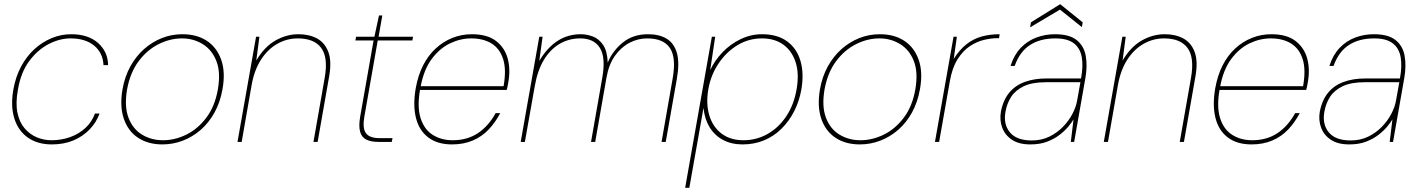

<svg xmlns="http://www.w3.org/2000/svg" viewBox="-20 -680 6810 920"><path d="M228 12Q161 12 114.5 -20Q68 -52 49 -111.5Q30 -171 44 -251Q55 -313 81.5 -362Q108 -411 145.5 -445Q183 -479 228 -497.5Q273 -516 321 -516Q403 -516 450 -474Q497 -432 498 -368H476Q473 -427 431 -461.5Q389 -496 318 -496Q266 -496 213.5 -469Q161 -442 120.5 -388Q80 -334 66 -251Q54 -186 63.5 -140Q73 -94 98 -65Q123 -36 156.5 -22Q190 -8 226 -8Q274 -8 316 -23Q358 -38 389 -66.5Q420 -95 435 -136H457Q442 -94 410 -60.5Q378 -27 332.5 -7.5Q287 12 228 12Z M758 12Q690 12 642 -19.5Q594 -51 573.5 -110.5Q553 -170 567 -252Q578 -314 605 -362.5Q632 -411 670.5 -445Q709 -479 755.5 -497.5Q802 -516 854 -516Q923 -516 971 -484.5Q1019 -453 1040 -393.5Q1061 -334 1046 -252Q1035 -190 1008 -141Q981 -92 942 -58Q903 -24 856 -6Q809 12 758 12ZM761 -8Q818 -8 873 -35Q928 -62 969 -116.5Q1010 -171 1024 -252Q1038 -333 1017 -387Q996 -441 951.5 -468.5Q907 -496 852 -496Q795 -496 740 -468.5Q685 -441 644.5 -387Q604 -333 589 -252Q575 -171 595.5 -116.5Q616 -62 660.5 -35Q705 -8 761 -8Z M1118 0 1207 -504H1223L1208 -390Q1247 -456 1300 -486Q1353 -516 1410 -516Q1462 -516 1499.5 -495.5Q1537 -475 1553.5 -430.5Q1570 -386 1557 -313L1502 0H1482L1536 -308Q1553 -405 1519 -450.5Q1485 -496 1407 -496Q1355 -496 1309.5 -470.5Q1264 -445 1231.5 -395.5Q1199 -346 1186 -274L1138 0Z M1794 0Q1758 0 1735.5 -11Q1713 -22 1705.5 -49Q1698 -76 1706 -122L1770 -486H1683L1686 -504H1774L1796 -606H1812L1794 -504H1959L1956 -486H1790L1726 -122Q1716 -67 1733 -42.5Q1750 -18 1800 -18H1861L1857 0Z M2146 12Q2076 12 2032 -21.5Q1988 -55 1973 -115.5Q1958 -176 1972 -257Q1983 -319 2007.5 -367Q2032 -415 2068 -448Q2104 -481 2148 -498.5Q2192 -516 2241 -516Q2315 -516 2357 -483.5Q2399 -451 2413 -398.5Q2427 -346 2415 -282Q2414 -273 2412 -266Q2410 -259 2408 -249H1982L1985 -267H2393Q2407 -346 2391 -396.5Q2375 -447 2335.5 -471.5Q2296 -496 2238 -496Q2186 -496 2136 -472Q2086 -448 2048 -396.5Q2010 -345 1995 -262L1993 -252Q1978 -168 1995.5 -113.5Q2013 -59 2054 -33.5Q2095 -8 2149 -8Q2219 -8 2270 -42Q2321 -76 2355 -138H2377Q2354 -94 2322 -60Q2290 -26 2246 -7Q2202 12 2146 12Z M2475 0 2564 -504H2580L2564 -388Q2602 -452 2651.5 -484Q2701 -516 2763 -516Q2792 -516 2821 -505Q2850 -494 2870 -464.5Q2890 -435 2892 -380Q2915 -436 2964 -476Q3013 -516 3085 -516Q3139 -516 3174.5 -494.5Q3210 -473 3223.5 -426Q3237 -379 3223 -301L3170 0H3150L3203 -303Q3221 -404 3190 -450Q3159 -496 3081 -496Q3037 -496 2996.5 -475Q2956 -454 2926.5 -412.5Q2897 -371 2886 -308L2832 0H2812L2866 -308Q2883 -405 2854.5 -450.5Q2826 -496 2760 -496Q2706 -496 2661 -469.5Q2616 -443 2585.5 -392Q2555 -341 2542 -265L2495 0Z M3263 220 3391 -504H3407L3383 -344Q3405 -391 3442.5 -430Q3480 -469 3529 -492.5Q3578 -516 3631 -516Q3705 -516 3751.5 -482Q3798 -448 3815.5 -388.5Q3833 -329 3820 -252Q3810 -195 3785.5 -147Q3761 -99 3724.5 -63Q3688 -27 3641 -7.5Q3594 12 3538 12Q3485 12 3444.5 -9.5Q3404 -31 3380 -70.5Q3356 -110 3351 -163L3283 220ZM3542 -8Q3604 -8 3657 -37.5Q3710 -67 3747 -122Q3784 -177 3797 -252Q3810 -327 3792.5 -381.5Q3775 -436 3733.5 -466Q3692 -496 3631 -496Q3568 -496 3514.5 -464Q3461 -432 3423.5 -376.5Q3386 -321 3374 -252Q3362 -182 3379 -126.5Q3396 -71 3438 -39.5Q3480 -8 3542 -8Z M4100 12Q4032 12 3984 -19.5Q3936 -51 3915.5 -110.5Q3895 -170 3909 -252Q3920 -314 3947 -362.5Q3974 -411 4012.5 -445Q4051 -479 4097.5 -497.5Q4144 -516 4196 -516Q4265 -516 4313 -484.5Q4361 -453 4382 -393.5Q4403 -334 4388 -252Q4377 -190 4350 -141Q4323 -92 4284 -58Q4245 -24 4198 -6Q4151 12 4100 12ZM4103 -8Q4160 -8 4215 -35Q4270 -62 4311 -116.5Q4352 -171 4366 -252Q4380 -333 4359 -387Q4338 -441 4293.5 -468.5Q4249 -496 4194 -496Q4137 -496 4082 -468.5Q4027 -441 3986.5 -387Q3946 -333 3931 -252Q3917 -171 3937.5 -116.5Q3958 -62 4002.5 -35Q4047 -8 4103 -8Z M4460 0 4549 -504H4565L4550 -398Q4578 -442 4611 -468Q4644 -494 4683.5 -505Q4723 -516 4770 -516L4767 -497H4757Q4730 -497 4695.5 -489Q4661 -481 4627.5 -459Q4594 -437 4568 -395.5Q4542 -354 4531 -289L4480 0Z M4917 12Q4863 12 4829.5 -10Q4796 -32 4782.5 -68Q4769 -104 4776 -145Q4787 -201 4816 -236Q4845 -271 4890.5 -287.5Q4936 -304 4993 -304H5160Q5171 -363 5163.5 -406Q5156 -449 5125.5 -472.5Q5095 -496 5037 -496Q4964 -496 4915 -464Q4866 -432 4842 -364H4822Q4839 -417 4871 -450.5Q4903 -484 4945.5 -500Q4988 -516 5035 -516Q5104 -516 5139 -488Q5174 -460 5182.5 -412.5Q5191 -365 5181 -307L5127 0H5111L5124 -108Q5116 -94 5099.5 -74Q5083 -54 5058 -34.5Q5033 -15 4998.5 -1.5Q4964 12 4917 12ZM4924 -7Q4971 -7 5008.5 -25.5Q5046 -44 5074 -73Q5102 -102 5119 -135Q5136 -168 5141 -197L5157 -286H4991Q4926 -286 4886 -267Q4846 -248 4825.5 -216.5Q4805 -185 4798 -145Q4787 -85 4819 -46Q4851 -7 4924 -7ZM4916 -549 4920 -573 5060 -660 5168 -573 5164 -550 5059 -634Z M5269 0 5358 -504H5374L5359 -390Q5398 -456 5451 -486Q5504 -516 5561 -516Q5613 -516 5650.5 -495.5Q5688 -475 5704.5 -430.5Q5721 -386 5708 -313L5653 0H5633L5687 -308Q5704 -405 5670 -450.5Q5636 -496 5558 -496Q5506 -496 5460.5 -470.5Q5415 -445 5382.5 -395.5Q5350 -346 5337 -274L5289 0Z M5977 12Q5907 12 5863 -21.5Q5819 -55 5804 -115.5Q5789 -176 5803 -257Q5814 -319 5838.5 -367Q5863 -415 5899 -448Q5935 -481 5979 -498.5Q6023 -516 6072 -516Q6146 -516 6188 -483.5Q6230 -451 6244 -398.5Q6258 -346 6246 -282Q6245 -273 6243 -266Q6241 -259 6239 -249H5813L5816 -267H6224Q6238 -346 6222 -396.5Q6206 -447 6166.5 -471.5Q6127 -496 6069 -496Q6017 -496 5967 -472Q5917 -448 5879 -396.5Q5841 -345 5826 -262L5824 -252Q5809 -168 5826.5 -113.5Q5844 -59 5885 -33.5Q5926 -8 5980 -8Q6050 -8 6101 -42Q6152 -76 6186 -138H6208Q6185 -94 6153 -60Q6121 -26 6077 -7Q6033 12 5977 12Z M6445 12Q6391 12 6357.5 -10Q6324 -32 6310.5 -68Q6297 -104 6304 -145Q6315 -201 6344 -236Q6373 -271 6418.5 -287.5Q6464 -304 6521 -304H6688Q6699 -363 6691.5 -406Q6684 -449 6653.5 -472.5Q6623 -496 6565 -496Q6492 -496 6443 -464Q6394 -432 6370 -364H6350Q6367 -417 6399 -450.5Q6431 -484 6473.5 -500Q6516 -516 6563 -516Q6632 -516 6667 -488Q6702 -460 6710.5 -412.5Q6719 -365 6709 -307L6655 0H6639L6652 -108Q6644 -94 6627.5 -74Q6611 -54 6586 -34.5Q6561 -15 6526.5 -1.5Q6492 12 6445 12ZM6452 -7Q6499 -7 6536.5 -25.5Q6574 -44 6602 -73Q6630 -102 6647 -135Q6664 -168 6669 -197L6685 -286H6519Q6454 -286 6414 -267Q6374 -248 6353.5 -216.5Q6333 -185 6326 -145Q6315 -85 6347 -46Q6379 -7 6452 -7Z"/></svg>

Font: DM Sans Thin
Style: Italic
Weight: 250
Italic angle: -10°
Designer: Colophon Foundry, Jonny Pinhorn
Foundry: Colophon Foundry
Version: Version 4.004;gftools[0.9.30]